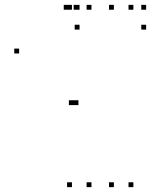

<svg xmlns="http://www.w3.org/2000/svg" viewBox="-20 -760 660 790"><path d="M356.3 10V-10H336.3V10ZM356.3 -720V-740H336.3V-720ZM276 -720V-740H256V-720ZM276 10V-10H256V10ZM303.2 -720V-740H283.2V-720ZM262.3 -720V-740H242.3V-720ZM58.7 -540V-560H38.7V-540ZM283.5 -327.5V-347.5H263.5V-327.5ZM302.8 -327.5V-347.5H282.8V-327.5ZM528.8 10V-10H508.8V10ZM528.8 -720V-740H508.8V-720ZM448.5 -720V-740H428.5V-720ZM448.5 10V-10H428.5V10ZM581.3 -638.2V-658.2H561.3V-638.2ZM581.3 -720V-740H561.3V-720ZM307.3 -720V-740H287.3V-720ZM307.3 -638.2V-658.2H287.3V-638.2Z"/></svg>

Font: Monaspace Argon Dots Var
Style: Regular
Weight: 400
Designer: Riley Cran and the Lettermatic Team
Version: Version 1.100 (Monaspace Argon Dots)